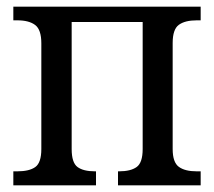

<svg xmlns="http://www.w3.org/2000/svg" viewBox="-20 -556 642 576"><path d="M20 -42H32Q68 -42 86 -55Q104 -68 104 -109V-426Q104 -467 85.5 -481Q67 -495 32 -495H20V-536H582V-495H570Q535 -495 516.5 -481.5Q498 -468 498 -427V-109Q498 -69 516.5 -55.5Q535 -42 570 -42H582V0H334V-42H337Q372 -42 390 -55Q408 -68 408 -109V-490H195V-109Q195 -68 212.5 -55Q230 -42 265 -42H268V0H20Z"/></svg>

Font: Noto Serif Narrow
Style: Regular
Weight: 400
Width: 4
Designer: Monotype Design Team
Foundry: Monotype Imaging Inc.
Version: Version 1.001